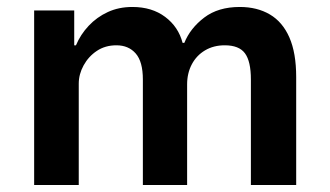

<svg xmlns="http://www.w3.org/2000/svg" viewBox="-20 -531 946 551"><path d="M78 0V-501H193V-401H198Q211 -432 234.5 -457Q258 -482 289.5 -496.5Q321 -511 360 -511Q416 -511 454 -482.5Q492 -454 504 -408H509Q526 -450 566 -480.5Q606 -511 668 -511Q718 -511 754.5 -489.5Q791 -468 810.5 -423.5Q830 -379 830 -310V0H700V-303Q700 -355 683 -378Q666 -401 625 -401Q593 -401 568.5 -386.5Q544 -372 530.5 -346.5Q517 -321 517 -289V0H390V-303Q390 -354 369.5 -377.5Q349 -401 314 -401Q282 -401 258 -385Q234 -369 220 -343.5Q206 -318 206 -291V0Z"/></svg>

Font: Nunito Sans 7pt SemiCondensed
Style: Bold
Weight: 700
Width: 4
Designer: Vernon Adams
Foundry: Vernon Adams
Version: Version 3.101;gftools[0.9.27]